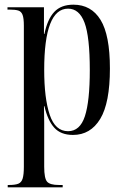

<svg xmlns="http://www.w3.org/2000/svg" viewBox="-20 -567 532 821"><path d="M13 234V224H18Q45 224 58.5 218.5Q72 213 77 196Q82 179 82 146V-457Q82 -489 76.5 -503.5Q71 -518 58 -522Q45 -526 21 -526H12V-536H168V-422H170Q183 -485 212 -516Q241 -547 294 -547Q370 -547 410 -482Q450 -417 450 -274Q450 -127 408.5 -58.5Q367 10 292 10Q240 10 212 -21Q184 -52 170 -113H168Q169 -77 169 -43Q169 -9 169 27V146Q169 196 181.5 210Q194 224 232 224H248V234ZM271 -6Q322 -6 343 -70Q364 -134 364 -267Q364 -410 341.5 -470Q319 -530 271 -530Q169 -530 169 -268Q169 -147 192.5 -76.5Q216 -6 271 -6Z"/></svg>

Font: Noto Serif Display ExtraCondensed
Style: Regular
Weight: 400
Width: 2
Designer: Monotype Design Team
Foundry: Monotype Imaging Inc.
Version: Version 2.009